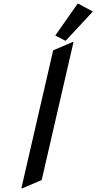

<svg xmlns="http://www.w3.org/2000/svg" viewBox="-20 -980 513 1019"><path d="M391.6 -960H396.5L472.7 -918.9L329.6 -764.6H324.7L273.4 -791.5ZM93.3 19.5 262.2 -712.9 365.2 -756.8H370.1L201.2 -24.4L98.1 19.5Z"/></svg>

Font: Nova Script
Style: Regular
Weight: 400
Italic angle: -13°
Version: Version 2.001